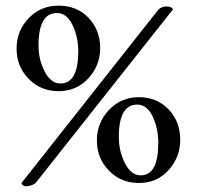

<svg xmlns="http://www.w3.org/2000/svg" viewBox="-20 -648 701 684"><path d="M182.6 -601.6Q117.2 -601.6 117.2 -486.3Q117.2 -435.5 139.2 -393.1Q161.1 -350.6 195.3 -350.6Q258.8 -350.6 258.8 -464.8Q258.8 -516.6 238.3 -559.1Q217.8 -601.6 182.6 -601.6ZM188.5 -627.9Q253.9 -627.9 295.4 -584.5Q336.9 -541 336.9 -476.6Q336.9 -415 294.9 -369.1Q252.9 -323.2 188.5 -323.2Q125 -323.2 82 -367.2Q39.1 -411.1 39.1 -474.6Q39.1 -538.1 82 -583Q125 -627.9 188.5 -627.9ZM468.8 -275.4Q403.3 -275.4 403.3 -160.2Q403.3 -109.4 425.3 -66.4Q447.3 -23.4 481.4 -23.4Q543.9 -23.4 543.9 -138.7Q543.9 -190.4 523.9 -232.9Q503.9 -275.4 468.8 -275.4ZM474.6 -301.8Q539.1 -301.8 580.6 -258.3Q622.1 -214.8 622.1 -150.4Q622.1 -87.9 580.6 -42Q539.1 3.9 474.6 3.9Q411.1 3.9 368.2 -40Q325.2 -84 325.2 -147.5Q325.2 -210.9 368.2 -256.3Q411.1 -301.8 474.6 -301.8ZM596.7 -615.2 108.4 2Q105.5 6.8 94.2 11.2Q83 15.6 73.2 15.6Q67.4 15.6 63 12.7Q58.6 9.8 57.6 7.3Q56.6 4.9 56.6 3.9L543.9 -613.3Q555.7 -625 573.2 -625Q590.8 -625 596.7 -615.2Z"/></svg>

Font: Crimson
Style: Semibold
Weight: 600
Version: Version 0.8